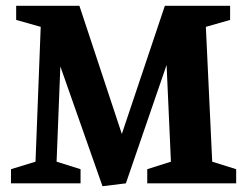

<svg xmlns="http://www.w3.org/2000/svg" viewBox="-20 -635 861 665"><path d="M335 10 189 -405 176 -75 259 -49V0H18V-49L103 -75L121 -542L36 -566V-615H255L402 -171L551 -615H777V-566L693 -542L715 -75L798 -49V0H490V-49L572 -75L557 -410L416 0Z"/></svg>

Font: Manuale ExtraBold
Style: Regular
Weight: 800
Version: Version 1.002